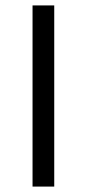

<svg xmlns="http://www.w3.org/2000/svg" viewBox="-20 -688 320 708"><path d="M180 -668V0H100V-668Z"/></svg>

Font: Madhuban Light
Style: Regular
Weight: 300
Designer: jaikishan Patel
Foundry: MagicType
Version: Version 1.000